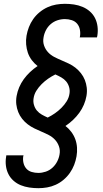

<svg xmlns="http://www.w3.org/2000/svg" viewBox="-20 -843 540 1006"><path d="M181 143Q157 143 133.5 139.5Q110 136 89 127.5Q68 119 51 104Q34 89 24 69Q14 49 11 25.5Q8 2 12 -21Q12 -23 12.5 -25Q13 -27 13 -29H103Q103 -28 103 -27Q103 -26 102 -25Q99 -7 103 10.5Q107 28 118 40.5Q129 53 146 58Q163 63 181 63Q200 63 219.5 56.5Q239 50 254.5 36Q270 22 279.5 3.5Q289 -15 292 -34Q296 -56 289 -76Q282 -96 268 -111Q254 -126 235.5 -135.5Q217 -145 198 -153Q179 -161 160.5 -170Q142 -179 125.5 -191.5Q109 -204 96 -220.5Q83 -237 75.5 -256Q68 -275 65.5 -296Q63 -317 67 -340Q71 -363 80.5 -385.5Q90 -408 104.5 -428Q119 -448 137.5 -465.5Q156 -483 177 -497Q160 -510 146.5 -528Q133 -546 126 -566.5Q119 -587 117 -610Q115 -633 119 -656Q123 -679 131.5 -701Q140 -723 154 -743Q168 -763 187.5 -779Q207 -795 229 -805Q251 -815 274 -819Q297 -823 320 -823Q344 -823 367.5 -819.5Q391 -816 412.5 -807Q434 -798 451 -783Q468 -768 478 -748Q488 -728 491 -704Q494 -680 490 -656Q489 -654 489 -651.5Q489 -649 488 -647H398Q398 -648 398.5 -649.5Q399 -651 399 -652Q402 -670 398.5 -688Q395 -706 384 -719Q373 -732 355.5 -737.5Q338 -743 320 -743Q300 -743 280.5 -736.5Q261 -730 245.5 -716.5Q230 -703 220.5 -684.5Q211 -666 208 -646Q204 -624 211 -604Q218 -584 232 -569Q246 -554 264.5 -544.5Q283 -535 302 -527Q321 -519 340 -510Q359 -501 375 -488.5Q391 -476 404 -459.5Q417 -443 424.5 -424Q432 -405 434.5 -384Q437 -363 433 -340Q429 -317 419.5 -294.5Q410 -272 395.5 -252Q381 -232 362.5 -214.5Q344 -197 323 -183Q340 -170 353.5 -152Q367 -134 374.5 -113.5Q382 -93 383.5 -70Q385 -47 381 -24Q377 -1 368.5 21Q360 43 346 63Q332 83 313 99Q294 115 272 125Q250 135 227 139Q204 143 181 143ZM230 -227Q250 -237 268 -249.5Q286 -262 302 -278Q318 -294 329.5 -312.5Q341 -331 344 -352Q347 -370 342 -387Q337 -404 326.5 -416.5Q316 -429 301 -437.5Q286 -446 270 -453Q250 -443 232 -430.5Q214 -418 198 -402Q182 -386 170.5 -367.5Q159 -349 156 -328Q153 -310 158 -293Q163 -276 173.5 -263.5Q184 -251 199 -242.5Q214 -234 230 -227Z"/></svg>

Font: Iosevka Curly Slab MdObl
Style: Regular
Weight: 500
Italic angle: -9°
Monospace: yes
Designer: Belleve Invis
Foundry: Belleve Invis
Version: Version 11.0.0; ttfautohint (v1.8.3)